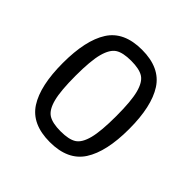

<svg xmlns="http://www.w3.org/2000/svg" viewBox="-159 -738 894 894"><g transform="rotate(45 288.0 -291.0)"><path d="M70 -290.5Q70 -440 119.5 -517.5Q169 -595 287.5 -595Q406 -595 456 -517.5Q506 -440 506 -291Q506 -142 456 -64.5Q406 13 287.5 13Q169 13 119.5 -64Q70 -141 70 -290.5ZM368.5 -506Q342 -523 288 -523Q234 -523 207.5 -506Q181 -489 167.5 -439.5Q154 -390 154 -291Q154 -192 167 -142Q180 -92 207 -75Q234 -58 288 -58Q342 -58 368.5 -75Q395 -92 408 -142Q421 -192 421 -291Q421 -390 408 -439.5Q395 -489 368.5 -506Z"/></g></svg>

Font: Ruda
Style: Regular
Weight: 400
Designer: Mariela Monsalve, Angelina Sanchez
Foundry: Mariela Monsalve, Angelina Sanchez
Version: Version 1.002